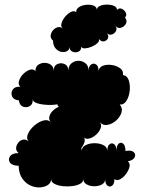

<svg xmlns="http://www.w3.org/2000/svg" viewBox="-20 -803 630 834"><path d="M61 -83Q33 -83 23.5 -96.5Q14 -110 23.5 -124Q33 -138 61 -138Q49 -148 50 -160.5Q51 -173 59.5 -183.5Q68 -194 80 -196.5Q92 -199 104 -189Q93 -202 101.5 -221.5Q110 -241 129 -257.5Q148 -274 168.5 -279.5Q189 -285 201 -272Q191 -283 194.5 -297Q198 -311 210 -322.5Q222 -334 236 -339Q229 -344 230 -350Q209 -346 183.5 -347.5Q158 -349 140 -355Q122 -361 122 -373Q124 -351 110 -342.5Q96 -334 80.5 -339.5Q65 -345 62 -367Q39 -369 32.5 -384.5Q26 -400 35.5 -414Q45 -428 68 -426Q58 -436 62.5 -451.5Q67 -467 80 -480.5Q93 -494 108 -499.5Q123 -505 134 -495Q134 -513 146 -521.5Q158 -530 173.5 -530Q189 -530 201 -521.5Q213 -513 213 -495Q213 -517 229 -524.5Q245 -532 261 -524.5Q277 -517 277 -495Q277 -517 290.5 -528Q304 -539 321 -539Q338 -539 351.5 -528Q365 -517 365 -495Q365 -516 376 -523Q387 -530 397.5 -523Q408 -516 408 -495Q411 -512 428.5 -518Q446 -524 467 -520.5Q488 -517 502.5 -506Q517 -495 514 -477Q532 -475 539 -455Q546 -435 543.5 -409.5Q541 -384 529.5 -365.5Q518 -347 500 -349Q514 -333 507.5 -313.5Q501 -294 484 -279Q467 -264 446.5 -260.5Q426 -257 413 -273Q423 -261 417 -245.5Q411 -230 397 -217.5Q383 -205 367 -201Q351 -197 342 -209Q351 -200 347 -186Q343 -172 333 -160Q335 -154 335 -147Q335 -164 352 -172.5Q369 -181 391 -181Q413 -181 429.5 -172.5Q446 -164 446 -147Q446 -169 456 -176.5Q466 -184 476 -176.5Q486 -169 486 -147Q486 -171 495.5 -179Q505 -187 515 -179Q525 -171 525 -147Q550 -152 560.5 -142.5Q571 -133 565 -120Q559 -107 535 -102Q546 -94 542.5 -78.5Q539 -63 527.5 -47.5Q516 -32 502 -24.5Q488 -17 477 -25Q477 -4 467 3.5Q457 11 447 3.5Q437 -4 437 -25Q437 -10 423 -2Q409 6 390 6Q371 6 356.5 -2Q342 -10 342 -25Q342 -12 328 -4.5Q314 3 293 5.5Q272 8 251.5 5.5Q231 3 216.5 -4.5Q202 -12 202 -25Q202 -9 188 0.5Q174 10 153 11Q132 12 111.5 2.5Q91 -7 76.5 -28Q62 -49 61 -83ZM210 -627Q199 -636 200 -648Q201 -660 209.5 -670.5Q218 -681 230 -684.5Q242 -688 253 -679Q243 -687 247 -701.5Q251 -716 262.5 -730Q274 -744 288 -751Q302 -758 311 -750Q310 -763 322.5 -771.5Q335 -780 353 -782Q371 -784 385.5 -779Q400 -774 401 -760Q401 -772 414.5 -777.5Q428 -783 445 -783Q462 -783 475 -777.5Q488 -772 488 -760Q498 -770 509.5 -764.5Q521 -759 526.5 -747.5Q532 -736 523 -727Q534 -713 527 -700Q520 -687 505.5 -682.5Q491 -678 480 -692Q490 -680 484 -668.5Q478 -657 465.5 -653Q453 -649 443 -661Q454 -648 449 -637Q444 -626 432 -623.5Q420 -621 409 -634Q413 -625 403.5 -616Q394 -607 379 -600.5Q364 -594 350.5 -593Q337 -592 333 -600Q333 -584 320.5 -578.5Q308 -573 295 -578.5Q282 -584 282 -600Q282 -587 271.5 -581Q261 -575 247 -577.5Q233 -580 222 -592Q211 -604 210 -627Z"/></svg>

Font: Rubik Bubbles
Style: Regular
Weight: 400
Designer: Hubert and Fischer, NaN
Foundry: Hubert and Fischer, NaN
Version: Version 2.200